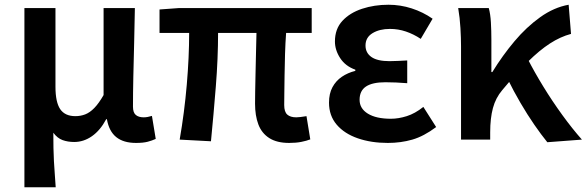

<svg xmlns="http://www.w3.org/2000/svg" viewBox="-20 -589 2475 810"><path d="M83 201V-555H214V-223Q214 -158 234 -128.5Q254 -99 298 -99Q320 -99 339.5 -106.5Q359 -114 378 -133.5Q397 -153 417 -188V-555H549Q548 -486 546 -411Q544 -336 542.5 -266Q541 -196 541 -139Q541 -114 553 -104Q565 -94 586 -94Q594 -94 602.5 -95.5Q611 -97 621 -100L637 -3Q622 4 603 9Q584 14 554 14Q501 14 470.5 -10.5Q440 -35 431 -86H428Q403 -39 368 -14.5Q333 10 293 10Q266 10 244 2Q222 -6 205 -29Q205 6 205.5 35Q206 64 207.5 90.5Q209 117 211 143.5Q213 170 215 201Z M1200 14Q1148 14 1116 -6.5Q1084 -27 1070 -64Q1056 -101 1056 -152Q1056 -169 1056.5 -202Q1057 -235 1058 -278Q1059 -321 1060 -366Q1061 -411 1062 -450H900Q900 -343 890.5 -224Q881 -105 870 7L738 0Q758 -115 768 -232Q778 -349 778 -450H653V-549L735 -555H1295V-450H1187Q1184 -409 1182.5 -362Q1181 -315 1180.5 -271Q1180 -227 1179.5 -194Q1179 -161 1179 -146Q1179 -117 1192 -105.5Q1205 -94 1230 -94Q1243 -94 1273 -99L1289 -1Q1274 5 1251.5 9.5Q1229 14 1200 14Z M1616 14Q1546 14 1489.5 -5.5Q1433 -25 1400.5 -63Q1368 -101 1368 -156Q1368 -194 1382.5 -221Q1397 -248 1422 -265Q1447 -282 1479 -290V-295Q1437 -310 1415 -344Q1393 -378 1393 -414Q1393 -467 1424.5 -501Q1456 -535 1507.5 -552Q1559 -569 1619 -569Q1669 -569 1717 -553.5Q1765 -538 1805 -510L1755 -425Q1725 -445 1692.5 -456Q1660 -467 1625 -467Q1581 -467 1551.5 -449Q1522 -431 1522 -397Q1522 -366 1547 -348.5Q1572 -331 1623 -331Q1640 -331 1659 -332Q1678 -333 1698 -334V-238Q1673 -240 1650.5 -241Q1628 -242 1606 -242Q1551 -242 1524 -224Q1497 -206 1497 -168Q1497 -131 1532 -109.5Q1567 -88 1629 -88Q1661 -88 1696 -99Q1731 -110 1766 -138L1820 -53Q1768 -14 1719.5 0Q1671 14 1616 14Z M1925 0V-393Q1925 -427 1922.5 -470.5Q1920 -514 1913 -555H2042Q2049 -530 2051 -494.5Q2053 -459 2053 -421V-285H2057Q2100 -355 2150.5 -415Q2201 -475 2259 -516.5Q2317 -558 2379 -569L2389 -446Q2344 -434 2300 -405.5Q2256 -377 2207.5 -329Q2159 -281 2099 -209Q2071 -176 2059.5 -133Q2048 -90 2048 -31V0ZM2289 11Q2263 -21 2234 -63Q2205 -105 2176 -154.5Q2147 -204 2121 -257L2206 -341Q2234 -286 2272 -224Q2310 -162 2352.5 -103.5Q2395 -45 2435 0Z"/></svg>

Font: Noto Sans KR SemiBold
Style: Regular
Weight: 600
Designer: Ryoko NISHIZUKA  (kana, bopomofo & ideographs); Paul D. Hunt (Latin, Greek & Cyrillic); Sandoll Communications , Soo-you
Foundry: Adobe
Version: Version 2.004-H2;hotconv 1.0.118;makeotfexe 2.5.65603